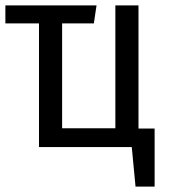

<svg xmlns="http://www.w3.org/2000/svg" viewBox="-20 -547 640 714"><path d="M495 -69V-527H409V-70H211V-460H329L339 -527H0V-460H125V0H470L484 147H555V-69Z"/></svg>

Font: FiraMono Nerd Font
Style: Regular
Weight: 400
Designer: Carrois Corporate & Edenspiekermann AG
Foundry: Carrois Corporate GbR & Edenspiekermann AG
Version: Version 003.206;Nerd Fonts 3.3.0